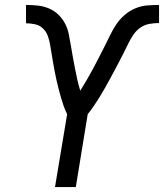

<svg xmlns="http://www.w3.org/2000/svg" viewBox="-20 -755 662 775"><path d="M202 0 251 -294Q243 -310 237 -327Q231 -344 226 -361.5Q221 -379 216.5 -396.5Q212 -414 208 -432Q204 -450 200.5 -468Q197 -486 194 -504Q191 -522 188 -540Q185 -558 182 -576Q179 -594 172.5 -611Q166 -628 153 -640.5Q140 -653 121.5 -657Q103 -661 85 -661V-735Q109 -735 132.5 -732.5Q156 -730 177.5 -721Q199 -712 215.5 -696Q232 -680 242.5 -660Q253 -640 257.5 -617.5Q262 -595 266 -571.5Q270 -548 274 -525Q278 -502 282.5 -479.5Q287 -457 292 -434Q297 -411 304 -389Q304 -389 304 -389Q304 -389 304 -389Q317 -410 330 -432Q343 -454 355 -476.5Q367 -499 378.5 -521.5Q390 -544 401.5 -566.5Q413 -589 424 -612Q435 -635 449 -656Q463 -677 482.5 -694Q502 -711 525.5 -721Q549 -731 573.5 -733Q598 -735 622 -735V-662Q603 -662 583 -658.5Q563 -655 546 -643Q529 -631 517.5 -613.5Q506 -596 497 -577.5Q488 -559 479 -541Q470 -523 460.5 -505Q451 -487 441.5 -469Q432 -451 422 -433Q412 -415 402 -397Q392 -379 381 -361.5Q370 -344 358.5 -327Q347 -310 334 -294L286 0Z"/></svg>

Font: Iosevka Curly Extended
Style: Italic
Weight: 400
Width: 7
Italic angle: -9°
Monospace: yes
Designer: Belleve Invis
Foundry: Belleve Invis
Version: Version 11.1.0; ttfautohint (v1.8.3)